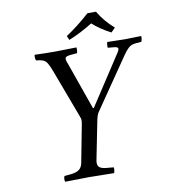

<svg xmlns="http://www.w3.org/2000/svg" viewBox="-88 -880 839 956"><g transform="rotate(-10 331.5 -401.5)"><path d="M335.9 -76.2Q331.5 -53.7 341.3 -43Q351.1 -32.2 379.9 -29.8L414.1 -26.9Q416 -22.9 414.8 -12Q413.6 -1 411.1 2Q323.2 0 284.2 0Q253.9 0 164.1 2Q161.1 -4.9 162.1 -14.4Q163.1 -23.9 166 -26.9L196.8 -29.8Q226.6 -32.7 240.7 -43.7Q254.9 -54.7 258.8 -76.2L293.9 -258.8Q297.4 -276.9 297.4 -284.2Q297.4 -293 293.9 -301.8L202.1 -546.9Q186.5 -588.4 176 -600.6Q165.5 -612.8 141.1 -616.2L126 -618.2Q123.5 -622.1 122.8 -632.6Q122.1 -643.1 124 -647Q179.7 -645 228 -645Q256.8 -645 335 -647Q336.4 -644 335.7 -632.8Q335 -621.6 333 -618.2L299.8 -615.2Q276.4 -613.3 273.4 -604.5Q270 -595.7 278.8 -576.2L363.8 -335H368.2L525.9 -576.2Q541 -597.7 540 -605.5Q539.1 -613.3 521 -615.2L488.8 -618.2Q487.3 -621.1 488.3 -632.6Q489.3 -644 491.2 -647Q567.4 -645 582 -645Q604.5 -645 662.1 -647Q664.1 -643.6 662.4 -632.8Q660.6 -622.1 658.2 -618.2L631.8 -616.2Q619.1 -615.2 609.6 -611.8Q600.1 -608.4 591.6 -600.1Q583 -591.8 578.1 -585.7Q573.2 -579.6 563 -564.9L388.2 -310.1Q379.4 -296.4 374 -268.1ZM461.9 -805.2Q491.7 -753.9 541 -710.9L520 -689.9Q464.4 -718.8 428.2 -752Q369.6 -715.3 307.1 -689.9L297.9 -710.9Q355.5 -748.5 418.9 -805.2Z"/></g></svg>

Font: Linux Libertine G
Style: Italic
Weight: 400
Italic angle: -12°
Designer: Philipp H. Poll
Foundry: Philipp H. Poll
Version: Version 5.1.3